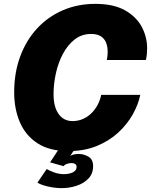

<svg xmlns="http://www.w3.org/2000/svg" viewBox="-20 -770 782 995"><path d="M707 -278.5Q696.5 -228 667.8 -176.8Q639 -125.5 592.2 -82.5Q545.5 -39.5 481 -13.2Q416.5 13 334 13Q237.5 13 175.5 -26.8Q113.5 -66.5 83.5 -135.5Q53.5 -204.5 53.5 -292Q53.5 -393 84.5 -477Q115.5 -561 171.8 -622Q228 -683 305 -716.5Q382 -750 474 -750Q568 -750 627.2 -716.8Q686.5 -683.5 714.5 -631Q742.5 -578.5 742.5 -519.5Q742.5 -504 741 -489Q739.5 -474 736 -459H533.5Q535.5 -467.5 536.8 -479.8Q538 -492 538 -500.5Q538 -530 529 -550.8Q520 -571.5 501.2 -582.8Q482.5 -594 452 -594Q403.5 -594 367 -565.5Q330.5 -537 306 -490.8Q281.5 -444.5 269.5 -389.5Q257.5 -334.5 257.5 -282Q257.5 -216 283.8 -179.2Q310 -142.5 356 -142.5Q384 -142.5 408.2 -152.8Q432.5 -163 452 -181.5Q471.5 -200 485 -224.8Q498.5 -249.5 504.5 -278.5ZM389.5 28Q414.5 28 438.5 42Q462.5 56 462.5 91Q462.5 129.5 438.8 154.8Q415 180 377.5 192.5Q340 205 298.5 205Q276.5 205 251.2 201Q226 197 205 190.2Q184 183.5 174 176.5L222 106Q232 112.5 258 122.5Q284 132.5 310.5 132.5Q338.5 132.5 357.8 123Q377 113.5 377 95Q377 84.5 369.5 79.8Q362 75 351.5 75Q340 75 328 78.8Q316 82.5 309.5 91L239.5 71.5L286.5 0H369.5L333 53.5H328Q334.5 41.5 349.8 34.8Q365 28 389.5 28Z"/></svg>

Font: Epilogue Black
Style: Italic
Weight: 900
Italic angle: -12°
Designer: Tyler Finck
Foundry: Etcetera Type Co
Version: Version 2.111